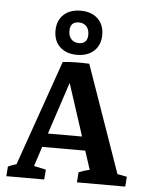

<svg xmlns="http://www.w3.org/2000/svg" viewBox="-51 -741 597 783"><g transform="rotate(5 247.5 -349.5)"><path d="M301.3 -486.3 455.1 -47.9 494.1 -40.5 491.2 0H293.5L296.4 -41.5Q314.5 -49.3 340.8 -55.7L315.9 -131.8H139.6L113.3 -51.3L162.6 -40.5L159.2 0H4.4L7.3 -39.6Q20 -46.4 41.5 -52.2L192.9 -483.9Q240.7 -489.3 301.3 -486.3ZM158.2 -188H297.9L228.5 -401.4ZM248 -518.1Q204.1 -518.1 178.2 -542.5Q152.3 -566.9 152.3 -608.4Q152.3 -649.9 178.2 -674.3Q204.1 -698.7 248 -698.7Q292 -698.7 317.9 -674.3Q343.8 -649.9 343.8 -608.4Q343.8 -566.9 317.9 -542.5Q292 -518.1 248 -518.1ZM251.5 -566.4Q287.1 -566.4 287.1 -604.5Q287.1 -625.5 275.6 -637.9Q264.2 -650.4 244.6 -650.4Q209 -650.4 209 -612.3Q209 -591.3 220.5 -578.9Q231.9 -566.4 251.5 -566.4Z"/></g></svg>

Font: Markazi Text SemiBold
Style: Regular
Weight: 600
Designer: Borna Izadpanah (Arabic designer), Fiona Ross (Arabic design director) and Florian Runge (Latin designer)
Foundry: Borna Izadpanah and Florian Runge
Version: Version 1.001; ttfautohint (v1.8.3)